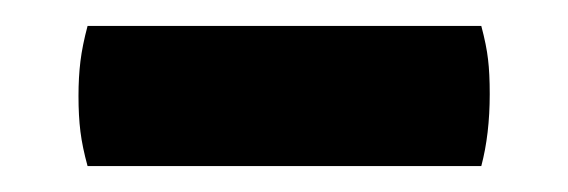

<svg xmlns="http://www.w3.org/2000/svg" viewBox="-20 -700 438 148"><path d="M47.5 -572Q43.5 -586.5 42 -598.5Q40.5 -610.5 40.5 -626Q40.5 -640.5 42 -652.8Q43.5 -665 47.5 -680H351Q355 -665 356.2 -654.2Q357.5 -643.5 357.5 -627.5Q357.5 -596.5 351 -572Z"/></svg>

Font: Signika Negative Light
Style: Bold
Weight: 700
Version: Version 2.001